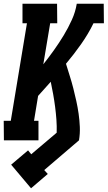

<svg xmlns="http://www.w3.org/2000/svg" viewBox="-35 -755 579 1033"><path d="M132 258 25 131 116 54 133 75 270 -41Q271 -77 268.5 -111.5Q266 -146 261.5 -180.5Q257 -215 251 -248.5Q245 -282 238 -315Q221 -296 204 -277Q187 -258 170 -239L148 -105H172V0H-14L-15 -105H23L110 -630H86V-735H272L273 -630H235L198 -409Q228 -447 255.5 -485.5Q283 -524 307.5 -564.5Q332 -605 351.5 -648Q371 -691 378 -735H523L524 -630H468Q454 -601 437 -572.5Q420 -544 401 -517Q382 -490 361.5 -463.5Q341 -437 320 -412Q330 -379 340.5 -346Q351 -313 359.5 -279.5Q368 -246 375.5 -212Q383 -178 388 -143Q393 -108 394.5 -72Q396 -36 390 0L203 160L222 181Z"/></svg>

Font: Iosevka Curly Slab Extrabold
Style: Italic
Weight: 800
Italic angle: -9°
Monospace: yes
Designer: Belleve Invis
Foundry: Belleve Invis
Version: Version 22.1.2; ttfautohint (v1.8.4)